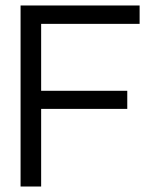

<svg xmlns="http://www.w3.org/2000/svg" viewBox="-20 -680 545 700"><path d="M55 0V-660H489V-593H130V-349H444V-283H130V0Z"/></svg>

Font: Bricolage Grotesque 48pt Light
Style: Regular
Weight: 300
Designer: Mathieu Triay
Foundry: Atelier Triay
Version: Version 1.000; ttfautohint (v1.8.4.7-5d5b);gftools[0.9.32]